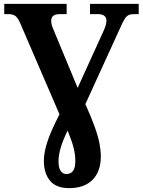

<svg xmlns="http://www.w3.org/2000/svg" viewBox="-20 -734 738 994"><path d="M338 240Q270 240 238.5 201Q207 162 207 99Q207 56 225 0.5Q243 -55 288 -142L85 -613Q73 -641 60 -651Q47 -661 23 -661H2V-714H325V-661H290Q245 -661 245 -627Q245 -607 255 -585L382 -279L518 -578Q531 -607 531 -627Q531 -661 485 -661H446V-714H698V-661H675Q656 -661 645 -655.5Q634 -650 624.5 -634.5Q615 -619 602 -589L422 -195Q453 -126 470.5 -77Q488 -28 495 8.5Q502 45 502 76Q502 153 459.5 196.5Q417 240 338 240ZM323 167Q345 167 357.5 151.5Q370 136 370 99Q370 68 361.5 33Q353 -2 330 -58Q305 -6 294 31.5Q283 69 283 101Q283 136 294.5 151.5Q306 167 323 167Z"/></svg>

Font: Noto Serif
Style: Bold
Weight: 700
Designer: Monotype Design Team
Foundry: Monotype Imaging Inc.
Version: Version 2.014